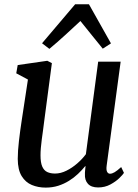

<svg xmlns="http://www.w3.org/2000/svg" viewBox="-20 -843 629 873"><path d="M187.6 10Q153.5 10 124.8 -1.9Q96.1 -13.8 78.5 -42.3Q61 -70.7 60.7 -120.5Q60.7 -138 62.1 -158.8Q63.5 -179.6 66.2 -202.7Q68.8 -225.8 72 -249.3Q75.1 -272.8 78.6 -294.7L107 -481.3L53.9 -509.7L60.5 -547.2L195 -566.6L215.9 -556L180.8 -290.7Q178.3 -269.2 175.4 -248.6Q172.5 -228 169.9 -208.6Q167.3 -189.2 165.8 -171.1Q164.2 -153.1 164.2 -136.6Q164.2 -103.7 172.1 -85.7Q180 -67.7 194.9 -60.8Q209.7 -53.9 230.3 -53.9Q256 -53.9 282.1 -66.9Q308.3 -79.9 331.3 -100Q354.4 -120.1 370.5 -141.9L426.4 -562.6H528.6L464.9 -89.5Q462.4 -70.6 467 -61.9Q471.5 -53.1 480.1 -53.1Q489.6 -53.1 501.2 -60Q512.8 -66.8 531 -83.4L543.6 -56.9Q539.3 -49.8 523.2 -33.8Q507 -17.8 482 -4.3Q457.1 9.3 426.1 9.3Q394.8 9.3 379.7 -7.4Q364.5 -24.2 366.2 -52.3Q366 -54.2 366.2 -58.1Q366.4 -61.9 366.9 -66.9Q367.4 -71.8 367.9 -77Q368.4 -82.2 368.9 -86.8L367.6 -87.8Q353 -69.8 334.7 -52.4Q316.4 -35 293.8 -21Q271.3 -6.9 244.9 1.6Q218.4 10 187.6 10ZM204.5 -620.8 171.2 -646.3 321.6 -823.5H384.5L484.5 -645.7L447.2 -621.7Q422.2 -652.4 396.7 -684Q371.1 -715.7 345.6 -747.5Q311.2 -715.4 276.3 -683.5Q241.5 -651.6 204.5 -620.8Z"/></svg>

Font: Merriweather 7pt Light
Style: Italic
Weight: 300
Italic angle: -7.8°
Designer: Eben Sorkin
Foundry: Eben Sorkin
Version: Version 2.200;gftools[0.9.31]